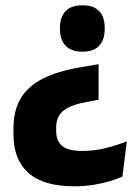

<svg xmlns="http://www.w3.org/2000/svg" viewBox="-20 -524 502 706"><path d="M342.5 -288V-157.5L294 -148Q253 -140.5 229.5 -127.8Q206 -115 196.2 -97.2Q186.5 -79.5 186.5 -55V-42.5Q186.5 -6 208.5 12.5Q230.5 31 283 31Q325.5 31 366.8 21Q408 11 446.5 -4.5L430 125.5Q411 134 383.8 142.2Q356.5 150.5 323.2 155.8Q290 161 252 161Q140 161 84.8 112Q29.5 63 29.5 -30V-50.5Q29.5 -119 57 -163.8Q84.5 -208.5 138.2 -235.2Q192 -262 272 -276ZM283 -504.5Q325 -504.5 345 -482.8Q365 -461 365 -422V-416.5Q365 -378 345 -356Q325 -334 283 -334Q241.5 -334 221 -356Q200.5 -378 200.5 -416.5V-422Q200.5 -461 221 -482.8Q241.5 -504.5 283 -504.5Z"/></svg>

Font: Anek Odia Medium
Style: Bold
Weight: 700
Version: Version 1.003